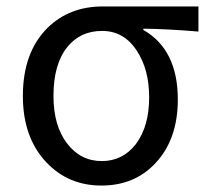

<svg xmlns="http://www.w3.org/2000/svg" viewBox="-20 -563 650 596"><path d="M124 -59Q51 -136 51 -265Q51 -400 127 -476Q195 -543 299 -543H596V-465Q502 -473 425 -474V-470Q532 -409 532 -254Q532 -131 463 -57Q398 13 295 13Q192 13 124 -59ZM402 -116Q443 -171 443 -261Q443 -347 405 -405Q365 -467 297 -467Q229 -467 189 -417Q146 -364 146 -265Q146 -173 188 -118Q230 -63 296 -63Q361 -63 402 -116Z"/></svg>

Font: 思源黑体R
Style: Regular
Weight: 400
Designer: Ryoko NISHIZUKA  (kana & ideographs); Paul D. Hunt (Latin, Greek & Cyrillic); Wenlong ZHANG  (bopomofo); Sandoll Communi
Foundry: Adobe Systems Incorporated
Version: Version 1.00 June 24, 2014, initial release